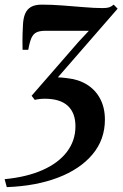

<svg xmlns="http://www.w3.org/2000/svg" viewBox="-52 -546 516 808"><path d="M-23.5 241.5 -32.5 208Q61.5 199 128 169.2Q194.5 139.5 230 92.5Q265.5 45.5 265.5 -14.5Q265.5 -71 233.2 -100.8Q201 -130.5 136.5 -130.5Q125 -130.5 114 -129.2Q103 -128 94.5 -125.5L81 -143L279 -370.5L322 -416.5Q298.5 -416.5 266.2 -416.5Q234 -416.5 200.5 -416.5Q167 -416.5 140 -416.5Q116 -416.5 102 -410Q88 -403.5 80.2 -386Q72.5 -368.5 67 -336.5H43Q42.5 -354.5 42.5 -371.2Q42.5 -388 43 -404.5Q43.5 -421 44.5 -438Q45.5 -468 53.5 -487.5Q61.5 -507 78.5 -516.8Q95.5 -526.5 124 -526.5Q164.5 -526.5 210.8 -523Q257 -519.5 301.5 -515.8Q346 -512 380 -512Q397.5 -512 407 -515Q416.5 -518 426.5 -526.5L443 -509.5L191.5 -220.5Q199 -220.5 209.5 -219.5Q220 -218.5 231 -217Q279 -212 314.8 -189.5Q350.5 -167 370 -129.5Q389.5 -92 389.5 -42.5Q389.5 41.5 337.2 103.8Q285 166 192 201.5Q99 237 -23.5 241.5Z"/></svg>

Font: Merriweather 120pt SemiBold
Style: Italic
Weight: 600
Italic angle: -7.8°
Version: Version 2.101